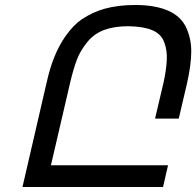

<svg xmlns="http://www.w3.org/2000/svg" viewBox="-20 -749 786 769"><path d="M729 -415 696 -274H601L634 -414Q646 -466 648 -509Q650 -547 638 -579Q626 -613 590 -628Q555 -643 494 -644Q438 -644 397 -629Q357 -614 330 -581Q302 -547 288 -510Q274 -474 260 -414L184 -87H653L633 0H70L166 -415Q180 -478 197 -519Q216 -567 243 -605Q274 -649 308 -672Q350 -700 399 -714Q453 -729 521 -729Q602 -729 654 -706Q704 -684 725 -640Q746 -596 746 -543Q746 -491 729 -415Z"/></svg>

Font: Miedinger
Style: Italic
Weight: 400
Italic angle: -13°
Version: Version 001.000